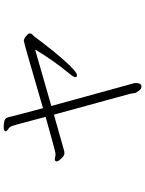

<svg xmlns="http://www.w3.org/2000/svg" viewBox="107 -836 786 1040"><g transform="rotate(-90 500.0 -316.0)"><path d="M570 29Q570 57 551 57Q538 57 528.5 43.5Q519 30 517 26L512 -4L399 -417L215 -365Q210 -364 204.5 -362Q199 -360 190 -360Q181 -360 169 -369Q165 -374 155.5 -384Q146 -394 146 -403Q146 -412 158 -412L184 -408Q194 -408 258 -426Q322 -444 387 -462Q368 -533 355 -582.5Q342 -632 337 -645Q332 -658 317 -667Q309 -673 309 -679V-681Q312 -689 332.5 -689Q353 -689 367.5 -684.5Q382 -680 386 -660.5Q390 -641 404 -589.5Q418 -538 434 -476Q789 -580 799 -580Q809 -580 824 -568Q839 -556 839 -548Q839 -540 834 -535L825 -526Q821 -522 816.5 -515.5Q812 -509 793 -484Q739 -413 695 -364Q632 -292 612 -292Q602 -292 602 -301Q602 -310 621 -333Q694 -421 752 -519L446 -431L570 20Z"/></g></svg>

Font: LXGW WenKai Lite Light
Style: Regular
Weight: 300
Designer: LXGW / Fontworks Inc.
Foundry: LXGW / Fontworks Inc.
Version: Version 1.511; March 25, 2025